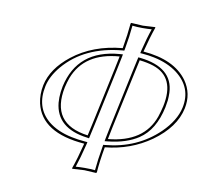

<svg xmlns="http://www.w3.org/2000/svg" viewBox="-74 -728 864 812"><g transform="rotate(10 357.5 -322.5)"><path d="M413.6 -147Q565.9 -161.6 606.9 -277.3Q613.8 -297.4 620.1 -324.2Q647.5 -453.1 547.9 -486.3Q522.5 -494.6 488.3 -498.5Q482.9 -475.1 476.6 -444.8L424.3 -200.2Q418.9 -174.8 413.6 -147ZM326.7 -147.5Q333 -175.8 338.4 -200.2L390.6 -444.8Q396 -471.2 401.9 -499.5Q252.9 -488.3 208.5 -373Q201.2 -353 196.3 -331.1Q163.1 -168.9 326.7 -147.5ZM318.4 -110.4Q132.8 -124.5 105 -245.6Q96.7 -283.7 105 -324.2Q120.6 -397.5 196.3 -457Q282.7 -524.9 408.7 -536.6Q419.4 -598.6 423.3 -645L425.8 -647.9Q427.7 -647.9 476.1 -645L528.8 -647.9L529.3 -645Q514.2 -602.5 497.6 -537.6Q631.8 -526.9 688 -449.2Q725.1 -396.5 711.4 -331.1Q693.8 -247.6 602.5 -182.1Q516.1 -121.1 406.7 -110.4Q395 -44.9 392.1 0L389.2 2.9Q387.2 2.9 338.9 0L286.6 2.9L286.1 0Q301.8 -43.9 318.4 -110.4ZM415.5 -137.2 401.4 -135.7 403.8 -148.9Q409.7 -177.7 414.6 -202.1L466.8 -447.3Q473.6 -479 478.5 -501L480.5 -509.8L489.3 -508.8Q630.9 -493.2 635.7 -385.3Q636.2 -369.1 634.8 -352.1Q632.8 -337.4 629.9 -321.8Q608.9 -221.7 544.9 -179.2Q494.1 -145.5 415.5 -137.2ZM336.4 -145 334.5 -136.2 325.7 -137.7Q192.4 -154.8 181.6 -262.2Q179.7 -284.7 182.6 -309.1Q184.1 -321.3 186.5 -333Q222.2 -495.6 400.9 -509.8L414.1 -510.7L411.6 -497.6Q405.8 -468.3 400.4 -442.9L348.1 -197.8Q342.8 -172.4 336.4 -145ZM318.8 -120.1 330.6 -119.1 328.1 -107.9Q313.5 -48.8 299.8 -8.3Q318.4 -9.8 338.9 -9.8Q364.3 -9.8 382.8 -7.8Q386.7 -51.8 397 -111.8L398.4 -119.6L405.8 -120.1Q542 -132.8 633.8 -221.2Q689 -274.9 701.7 -333Q720.2 -420.4 647 -477.1Q606 -508.3 544.9 -521Q521.5 -525.9 497.1 -527.8L485.4 -528.8L487.8 -540Q502 -597.7 515.6 -636.2Q498 -634.8 476.1 -634.8Q450.7 -634.8 432.6 -637.2Q428.7 -591.8 418.5 -534.7L417 -527.3L409.7 -526.9Q248.5 -512.2 161.1 -409.7Q124 -365.7 114.7 -321.8Q94.7 -228 160.2 -173.3Q198.7 -141.6 261.2 -128.4Q288.6 -122.6 318.8 -120.1Z"/></g></svg>

Font: Linux Biolinum Outline O
Style: Italic
Weight: 400
Italic angle: -12°
Designer: Philipp H. Poll
Foundry: Philipp H. Poll
Version: Version 0.6.2